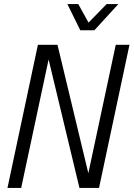

<svg xmlns="http://www.w3.org/2000/svg" viewBox="-20 -932 662 952"><path d="M17 0 168 -710H265L418 -73L554 -710H622L471 0H374L221 -637L85 0ZM567 -912 448 -782H378L314 -912H368L419 -820L509 -912Z"/></svg>

Font: Geist Mono Light
Style: Italic
Weight: 300
Italic angle: -12°
Monospace: yes
Designer: Basement.studio, Andrés Briganti, Mateo Zaragoza
Foundry: Basement.studio, Vercel, Andrés Briganti, Guido Ferreyra, Mateo Zaragoza
Version: Version 1.500; ttfautohint (v1.8.4.7-5d5b)